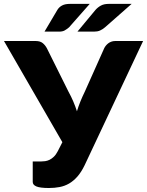

<svg xmlns="http://www.w3.org/2000/svg" viewBox="-37 -934 737 962"><path d="M680 -728.5 387 -106Q370 -71 350.5 -49Q331 -27 308.8 -14.2Q286.5 -1.5 261.5 3.2Q236.5 8 208 8Q164 8 145.5 0.2Q127 -7.5 127 -22.5V-125H169Q178.5 -125 189.2 -126.5Q200 -128 211 -133.2Q222 -138.5 232.8 -148.8Q243.5 -159 252.5 -176.5L275.5 -221.5L-17 -728.5H142Q164 -728.5 176.8 -718.2Q189.5 -708 198 -692L306 -475Q319.5 -450.5 330 -426Q340.5 -401.5 348.5 -376.5Q356 -401.5 366 -426Q376 -450.5 388 -475L485 -692Q488 -698.5 493.2 -705Q498.5 -711.5 505.2 -716.8Q512 -722 520.8 -725.2Q529.5 -728.5 540 -728.5ZM412.5 -914.5 309 -797Q297 -787 286.5 -781.2Q276 -775.5 259 -775.5H186L250.5 -884.5Q259 -898.5 274 -906.5Q289 -914.5 312.5 -914.5ZM622.5 -914.5 489 -797Q476.5 -786.5 464 -781Q451.5 -775.5 434 -775.5H351L441.5 -884.5Q453 -897.5 468.5 -906Q484 -914.5 507.5 -914.5Z"/></svg>

Font: Lato ExtraBold
Style: Regular
Weight: 800
Designer: Lukasz Dziedzic with Adam Twardoch and Botio Nikoltchev
Foundry: tyPoland Lukasz Dziedzic
Version: Version 2.015; 2015-08-06; http://www.latofonts.com/